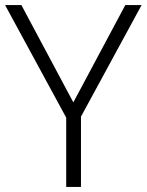

<svg xmlns="http://www.w3.org/2000/svg" viewBox="-20 -785 576 754"><path d="M268 -383 64 -765H0L240 -323V-51H298V-327L536 -765H472Z"/></svg>

Font: Noto Sans Tamil UI Light
Style: Regular
Weight: 300
Designer: Jelle Bosma - Monotype Design Team
Foundry: Monotype Imaging Inc.
Version: Version 2.004